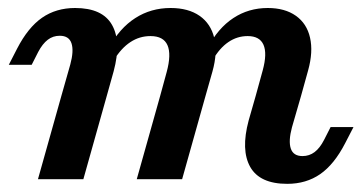

<svg xmlns="http://www.w3.org/2000/svg" viewBox="-20 -448 905 480"><path d="M129.4 -358.6Q112.4 -358.6 99.4 -348.6Q86.3 -338.6 75.5 -318.1L59.2 -286H2L22.7 -326.3Q50 -379.3 85.2 -403.7Q120.3 -428 167.7 -428Q236.1 -428 260 -385.8Q283.9 -343.6 264.1 -269.7L246.9 -208.2H133.4L155.7 -286.7Q165 -320.9 158.7 -339.8Q152.4 -358.6 129.4 -358.6ZM133.4 -208.2H246.9L188.4 0H74.9ZM356.2 -357.8Q328.7 -357.8 305.9 -342.7Q283 -327.6 265.1 -298.2L252.1 -328.3Q279 -377.7 318.2 -402.8Q357.3 -428 406.5 -428Q450.8 -428 479 -408.4Q507.1 -388.8 515.7 -352.8Q524.4 -316.9 511.1 -269.2L493.8 -208.2H380.4L396.7 -267.9Q408.7 -312.3 398.7 -335Q388.7 -357.8 356.2 -357.8ZM380.4 -208.2H493.8L435.3 0H321.9ZM599.2 -357.8Q572.8 -357.8 550.8 -342.7Q528.7 -327.6 512 -298.2L499 -328.3Q525.1 -377.7 563.3 -402.8Q601.4 -428 649.4 -428Q692.1 -428 719.6 -408.6Q747.1 -389.2 755.1 -353.8Q763.2 -318.5 750.3 -272L732.6 -208.2H619.2L636.8 -272.1Q648.3 -314.4 638.7 -336.1Q629.1 -357.8 599.2 -357.8ZM736.3 -57.8Q753.2 -57.8 766.5 -67.8Q779.7 -77.8 790.2 -98.3L806.5 -130.3H863.7L842.9 -90Q815.6 -37 780.5 -12.7Q745.4 11.6 698 11.6Q629.5 11.6 605.6 -30.6Q581.8 -72.8 601.6 -146.7L619.2 -208.2H732.6L709.9 -129.7Q700.7 -95.5 707 -76.6Q713.3 -57.8 736.3 -57.8Z"/></svg>

Font: Playfair Micro SmCond SmLight
Style: Italic
Weight: 360
Width: 4
Italic angle: -15.6°
Designer: Claus Eggers Sørensen
Foundry: Claus Eggers Sørensen
Version: Version 2.203;Glyphs 3.3 (3326)